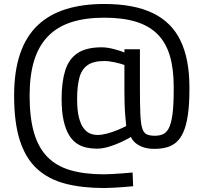

<svg xmlns="http://www.w3.org/2000/svg" viewBox="-20 -743 1016 966"><path d="M504 203Q393 203 308.5 181Q224 159 166.5 106.5Q109 54 80 -36Q51 -126 51 -261Q51 -384 81 -472Q111 -560 169.5 -615.5Q228 -671 312 -697Q396 -723 504 -723Q654 -723 749 -677Q844 -631 888.5 -538Q933 -445 933 -305V-292Q933 -216 925 -163Q917 -110 902 -77Q887 -44 865.5 -26Q844 -8 816.5 -1Q789 6 757 6Q721 6 696 -4Q671 -14 657 -28Q643 -42 639 -54Q619 -42 589 -28Q559 -14 527 -4.5Q495 5 467 5Q441 5 415 -0.5Q389 -6 366.5 -21Q344 -36 327 -64Q310 -92 300 -136.5Q290 -181 290 -246Q290 -330 308 -388Q326 -446 370 -475.5Q414 -505 492 -505Q518 -505 551.5 -496.5Q585 -488 606 -479V-495H684V-304Q684 -221 686 -172Q688 -123 695 -99Q702 -75 717.5 -67.5Q733 -60 759 -60Q781 -60 798.5 -67Q816 -74 828.5 -96.5Q841 -119 847.5 -166Q854 -213 854 -292V-306Q854 -397 834.5 -462.5Q815 -528 773 -570.5Q731 -613 664.5 -633.5Q598 -654 504 -654Q410 -654 339.5 -631.5Q269 -609 222 -561Q175 -513 152 -439Q129 -365 129 -261Q129 -151 151 -75.5Q173 0 218.5 46.5Q264 93 335 113.5Q406 134 504 134Q520 134 545.5 132.5Q571 131 598.5 129Q626 127 647 125L650 194Q630 196 603 198Q576 200 549.5 201.5Q523 203 504 203ZM471 -64Q492 -64 518.5 -71Q545 -78 570.5 -88.5Q596 -99 615 -109Q613 -130 610.5 -158Q608 -186 607 -217Q606 -248 606 -278V-416Q587 -423 557.5 -429.5Q528 -436 505 -436Q449 -436 419.5 -414.5Q390 -393 379 -350.5Q368 -308 368 -245Q368 -188 377 -152.5Q386 -117 401 -97.5Q416 -78 434 -71Q452 -64 471 -64Z"/></svg>

Font: Cairo
Style: Regular
Weight: 400
Designer: Mohamed Gaber, Accademia di Belle Arti di Urbino
Foundry: Kief Type Foundry, Accademia di Belle Arti di Urbino
Version: Version 3.120